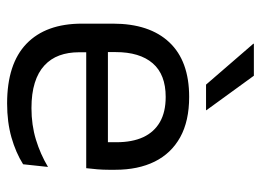

<svg xmlns="http://www.w3.org/2000/svg" viewBox="-117 -606 734 540"><g transform="rotate(90 250.0 -336.0)"><path d="M271 11Q159.5 11 103 -43.5Q46.5 -98 46.5 -199.5V-286.5Q46.5 -389.5 99 -445.2Q151.5 -501 252.5 -501Q320.5 -501 366 -475.8Q411.5 -450.5 434.5 -404Q457.5 -357.5 457.5 -293V-275Q457.5 -259 456.2 -243Q455 -227 453 -211.5H378.5Q379.5 -235.5 379.8 -257Q380 -278.5 380 -296.5Q380 -341 365.8 -371.8Q351.5 -402.5 323.2 -418.8Q295 -435 252.5 -435Q189.5 -435 158 -398.5Q126.5 -362 126.5 -294V-247.5L127 -237.5V-191Q127 -160.5 136 -136Q145 -111.5 164.2 -93.8Q183.5 -76 213.2 -66.8Q243 -57.5 284 -57.5Q331.5 -57.5 372.5 -70Q413.5 -82.5 449.5 -104L442 -34Q409.5 -13.5 366.5 -1.2Q323.5 11 271 11ZM89 -211.5V-272.5H436V-211.5ZM193 -683 290 -549.5V-548.5H218L103 -681.5V-683Z"/></g></svg>

Font: Anek Bangla Medium
Style: Regular
Weight: 400
Version: Version 1.003